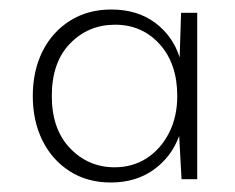

<svg xmlns="http://www.w3.org/2000/svg" viewBox="-20 -731 494 404"><path d="M213 -347Q164 -347 127 -370.5Q90 -394 69.5 -435Q49 -476 49 -529Q49 -582 69.5 -623Q90 -664 127.5 -687.5Q165 -711 214 -711Q269 -711 306.5 -683Q344 -655 358 -610L361 -704H395V-354H362L357 -445Q341 -401 303.5 -374Q266 -347 213 -347ZM221 -379Q259 -379 288.5 -398Q318 -417 335.5 -451Q353 -485 353 -529Q353 -597 316 -638Q279 -679 222 -679Q166 -679 127.5 -639.5Q89 -600 89 -529Q89 -459 127.5 -419Q166 -379 221 -379Z"/></svg>

Font: DM Sans 20pt ExtraLight
Style: Regular
Weight: 250
Version: Version 4.004;gftools[0.9.30]